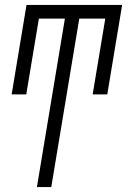

<svg xmlns="http://www.w3.org/2000/svg" viewBox="-20 -540 540 775"><path d="M129 215 242 -465H137L86 -159H27L87 -520H473L413 -159H354L405 -465H300L187 215Z"/></svg>

Font: Iosevka Term Curly Light
Style: Italic
Weight: 300
Italic angle: -9°
Designer: Belleve Invis
Foundry: Belleve Invis
Version: Version 32.3.0